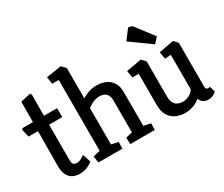

<svg xmlns="http://www.w3.org/2000/svg" viewBox="-120 -1051 1605 1375"><g transform="rotate(-30 682.5 -364.0)"><path d="M205 4Q173 4 148 -9Q123 -22 109 -50.5Q95 -79 95 -123L97 -411H19L4 -475L11 -485H98L99 -653L182 -672L190 -658L189 -485H293Q298 -485 298 -479V-411H189V-121Q189 -92 198.5 -83Q208 -74 226 -74Q245 -74 264 -85Q283 -96 291 -102L313 -35Q300 -23 272 -9.5Q244 4 205 4Z M360 0 351 -54 409 -68V-654H355L346 -713L470 -732L502 -699V-448Q525 -464 556.5 -474.5Q588 -485 620 -485Q664 -485 697.5 -470Q731 -455 750 -424.5Q769 -394 769 -347V-67L827 -54L826 0H623L621 -54L675 -67V-329Q675 -369 656.5 -388Q638 -407 603 -407Q573 -407 545 -394Q517 -381 502 -367V-67L559 -55L558 0Z M1079 4Q1037 4 1002.5 -11.5Q968 -27 947.5 -61Q927 -95 927 -151V-406H875L865 -464L990 -487L1021 -454V-164Q1021 -136 1028.5 -118Q1036 -100 1048.5 -90.5Q1061 -81 1075.5 -77.5Q1090 -74 1104 -74Q1131 -74 1157.5 -89Q1184 -104 1194 -124V-408L1144 -406L1135 -464L1257 -487L1287 -454V-90Q1287 -77 1293 -72.5Q1299 -68 1306 -68Q1312 -68 1316.5 -69Q1321 -70 1322 -70L1336 -24Q1330 -17 1312 -6.5Q1294 4 1268 4Q1244 4 1227 -7Q1210 -18 1201 -41Q1178 -19 1145 -7.5Q1112 4 1079 4ZM1134 -530 966 -651 1028 -732 1059 -724 1174 -573Z"/></g></svg>

Font: Kreon
Style: Regular
Weight: 400
Designer: Julia Petretta
Foundry: Julia Petretta and Eli Heuer
Version: Version 2.002